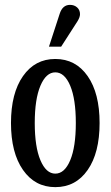

<svg xmlns="http://www.w3.org/2000/svg" viewBox="-20 -747 452 785"><path d="M230 -556.2H180.2L224.1 -690.9Q235.8 -727.1 266.1 -727.1Q283.7 -727.1 295.4 -716.6Q307.1 -706.1 307.1 -689Q307.1 -676.8 296.9 -660.2ZM206.1 18.1Q123 18.1 74 -52.2Q24.9 -122.6 24.9 -244.1Q24.9 -365.7 74 -435.8Q123 -505.9 206.1 -505.9Q289.6 -505.9 338.4 -435.8Q387.2 -365.7 387.2 -244.1Q387.2 -122.1 338.4 -52Q289.6 18.1 206.1 18.1ZM206.1 -37.1Q244.1 -37.1 267.1 -91.8Q290 -146.5 290 -244.1Q290 -341.8 267.1 -396.5Q244.1 -451.2 206.1 -451.2Q168.5 -451.2 145.3 -396.5Q122.1 -341.8 122.1 -244.1Q122.1 -146.5 145.3 -91.8Q168.5 -37.1 206.1 -37.1Z"/></svg>

Font: Margherita Semibold
Style: Regular
Weight: 600
Designer: James Puckett
Foundry: Dunwich Type Founders
Version: Version 1.008;hotconv 1.0.109;makeotfexe 2.5.65596